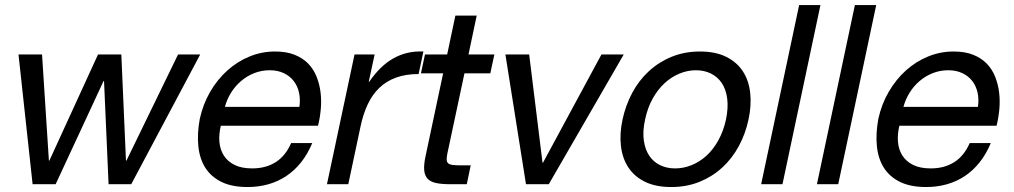

<svg xmlns="http://www.w3.org/2000/svg" viewBox="-20 -734 4039 765"><path d="M412.6 0 394.5 -411.1H392.6L201.7 0H109.9L53.7 -517.1H147.5L174.8 -94.2H176.8L370.6 -517.1H463.4L481.9 -94.2H483.9L689.5 -517.1H777.8L502.9 0Z M1224.1 -164.1Q1206.1 -120.6 1179.9 -87.6Q1153.8 -54.7 1120.8 -32.7Q1087.9 -10.7 1049.1 0.2Q1010.3 11.2 966.3 11.2Q904.3 11.2 862.8 -9Q821.3 -29.3 798.3 -65.2Q775.4 -101.1 770.3 -150.9Q765.1 -200.7 775.9 -259.8Q788.6 -318.4 817.1 -367.7Q845.7 -417 885.5 -452.9Q925.3 -488.8 974.1 -508.8Q1022.9 -528.8 1075.7 -528.8Q1121.6 -528.8 1154.3 -515.6Q1187 -502.4 1208.5 -480Q1230 -457.5 1241.7 -427.7Q1253.4 -397.9 1257.3 -365.2Q1261.2 -332.5 1258.1 -298.3Q1254.9 -264.2 1247.1 -232.9H859.9Q851.6 -199.2 854.2 -168.5Q856.9 -137.7 871.8 -114.3Q886.7 -90.8 914.6 -76.9Q942.4 -63 984.9 -63Q1039.1 -63 1078.4 -87.9Q1117.7 -112.8 1140.1 -164.1ZM1172.9 -308.1Q1177.2 -338.4 1171.4 -365Q1165.5 -391.6 1150.1 -411.4Q1134.8 -431.2 1110.6 -442.6Q1086.4 -454.1 1054.7 -454.1Q1022 -454.1 992.9 -442.6Q963.9 -431.2 940.4 -411.1Q917 -391.1 900.6 -364.7Q884.3 -338.4 876 -308.1Z M1472.7 -517.1 1449.2 -408.2H1451.2Q1473.1 -439.9 1496.8 -463.1Q1520.5 -486.3 1546.9 -501.2Q1573.2 -516.1 1603 -523.2Q1632.8 -530.3 1667 -528.8L1647.9 -439Q1596.7 -439 1557.9 -424.8Q1519 -410.6 1491.2 -383.8Q1463.4 -356.9 1445.1 -318.1Q1426.8 -279.3 1416.5 -230L1367.7 0H1282.7L1392.6 -517.1Z M1949.7 -517.1 1933.6 -441.9H1830.6L1762.2 -121.1Q1759.3 -106 1759.8 -96.9Q1760.3 -87.9 1766.1 -83Q1772 -78.1 1784.2 -76.7Q1796.4 -75.2 1816.4 -75.2H1855.5L1839.8 0H1774.9Q1741.7 0 1719.2 -4.4Q1696.8 -8.8 1684.6 -21Q1672.4 -33.2 1670.2 -55.2Q1668 -77.1 1675.8 -112.8L1745.6 -441.9H1657.2L1673.3 -517.1H1761.7L1794.4 -671.9H1879.4L1846.7 -517.1Z M2075.7 0 1993.7 -517.1H2088.4L2141.6 -85.9H2143.6L2376.5 -517.1H2465.3L2166.5 0Z M2460.4 -257.8Q2472.7 -314.9 2499.3 -364.5Q2525.9 -414.1 2565.4 -450.4Q2605 -486.8 2656.2 -507.8Q2707.5 -528.8 2769 -528.8Q2830.6 -528.8 2873 -507.8Q2915.5 -486.8 2939.5 -450.4Q2963.4 -414.1 2969 -364.5Q2974.6 -314.9 2962.4 -257.8Q2950.2 -200.7 2923.6 -151.6Q2897 -102.5 2857.7 -66.4Q2818.4 -30.3 2767.1 -9.5Q2715.8 11.2 2654.3 11.2Q2592.8 11.2 2550.3 -9.5Q2507.8 -30.3 2483.9 -66.4Q2460 -102.5 2454.1 -151.6Q2448.2 -200.7 2460.4 -257.8ZM2550.3 -257.8Q2540 -210.9 2545.2 -174.6Q2550.3 -138.2 2566.9 -113.5Q2583.5 -88.9 2610.1 -75.9Q2636.7 -63 2669.9 -63Q2703.1 -63 2735.4 -75.9Q2767.6 -88.9 2794.7 -113.5Q2821.8 -138.2 2842 -174.6Q2862.3 -210.9 2872.6 -257.8Q2882.3 -304.7 2877.4 -341.3Q2872.6 -377.9 2856 -402.8Q2839.4 -427.7 2812.7 -440.9Q2786.1 -454.1 2752.9 -454.1Q2719.7 -454.1 2687.5 -440.9Q2655.3 -427.7 2628.2 -402.8Q2601.1 -377.9 2580.6 -341.3Q2560.1 -304.7 2550.3 -257.8Z M3249 -713.9 3097.7 0H3012.7L3164.1 -713.9Z M3471.2 -713.9 3319.8 0H3234.9L3386.2 -713.9Z M3927.7 -164.1Q3909.7 -120.6 3883.5 -87.6Q3857.4 -54.7 3824.5 -32.7Q3791.5 -10.7 3752.7 0.2Q3713.9 11.2 3669.9 11.2Q3607.9 11.2 3566.4 -9Q3524.9 -29.3 3502 -65.2Q3479 -101.1 3473.9 -150.9Q3468.8 -200.7 3479.5 -259.8Q3492.2 -318.4 3520.8 -367.7Q3549.3 -417 3589.1 -452.9Q3628.9 -488.8 3677.7 -508.8Q3726.6 -528.8 3779.3 -528.8Q3825.2 -528.8 3857.9 -515.6Q3890.6 -502.4 3912.1 -480Q3933.6 -457.5 3945.3 -427.7Q3957 -397.9 3960.9 -365.2Q3964.8 -332.5 3961.7 -298.3Q3958.5 -264.2 3950.7 -232.9H3563.5Q3555.2 -199.2 3557.9 -168.5Q3560.5 -137.7 3575.4 -114.3Q3590.3 -90.8 3618.2 -76.9Q3646 -63 3688.5 -63Q3742.7 -63 3782 -87.9Q3821.3 -112.8 3843.8 -164.1ZM3876.5 -308.1Q3880.9 -338.4 3875 -365Q3869.1 -391.6 3853.8 -411.4Q3838.4 -431.2 3814.2 -442.6Q3790 -454.1 3758.3 -454.1Q3725.6 -454.1 3696.5 -442.6Q3667.5 -431.2 3644 -411.1Q3620.6 -391.1 3604.2 -364.7Q3587.9 -338.4 3579.6 -308.1Z"/></svg>

Font: XB Khoramshahr
Style: Italic
Weight: 400
Italic angle: -12°
Designer: Behnam
Foundry: Irmug
Version: Version 8.005 2009